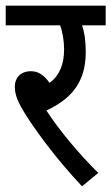

<svg xmlns="http://www.w3.org/2000/svg" viewBox="-20 -642 391 674"><path d="M325 -35C259 -100 189 -183 143 -254C223 -292 281 -346 281 -459C281 -500 276 -531 268 -553H351V-622H0V-553H191C199 -533 205 -499 205 -469C205 -416 189 -377 154 -351C136 -377 115 -392 89 -392C49 -392 32 -365 32 -339C32 -317 37 -295 60 -256C92 -201 174 -87 268 12Z"/></svg>

Font: Noto Sans Condensed
Style: Italic
Weight: 400
Width: 3
Italic angle: -12°
Designer: Monotype Design Team
Foundry: Monotype Imaging Inc.
Version: Version 2.013